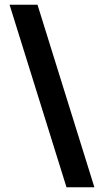

<svg xmlns="http://www.w3.org/2000/svg" viewBox="-20 -734 442 824"><path d="M140.9 -713.8H21L265.4 69.8H385.1Z"/></svg>

Font: Diatome Awesome Bold
Style: Regular
Weight: 400
Designer: 15.100.17
Foundry: 15.100.17
Version: Version 1.010;Fontself Maker 3.5.8